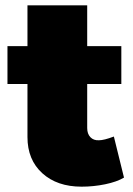

<svg xmlns="http://www.w3.org/2000/svg" viewBox="-20 -690 500 720"><path d="M445 -24Q418 -8 374.5 1Q331 10 286 10Q194 10 138.5 -40.5Q83 -91 83 -176V-375H8V-517H83V-670H307V-517H435V-375H307V-210Q307 -188 319 -175.5Q331 -163 351 -164Q370 -164 407 -178Z"/></svg>

Font: Gontserrat Black
Style: Regular
Weight: 900
Designer: Julieta Ulanovsky
Foundry: Julieta Ulanovsky
Version: Version 6.001